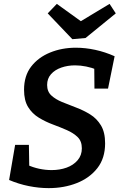

<svg xmlns="http://www.w3.org/2000/svg" viewBox="-20 -959 625 990"><path d="M231 11Q181 11 128.5 0.5Q76 -10 27 -31L58 -212H129L131 -89L119 -110Q149 -96 181.5 -89Q214 -82 246 -82Q288 -82 323 -94.5Q358 -107 380 -132.5Q402 -158 402 -194Q402 -231 380.5 -252Q359 -273 325 -288Q291 -303 253 -317Q215 -331 180.5 -352Q146 -373 125 -407Q104 -441 104 -496Q104 -568 140.5 -615.5Q177 -663 238 -688Q299 -713 371 -713Q420 -713 471 -702Q522 -691 571 -669L537 -502H467L466 -613L481 -599Q454 -610 424.5 -616Q395 -622 367 -622Q329 -622 296 -610.5Q263 -599 243 -576.5Q223 -554 223 -521Q223 -487 244.5 -467Q266 -447 300 -433Q334 -419 372.5 -404.5Q411 -390 445 -369Q479 -348 500.5 -312.5Q522 -277 522 -220Q522 -143 482 -92Q442 -41 376 -15Q310 11 231 11ZM545 -939 577 -890 421 -763 353 -757 226 -890 273 -939 434 -823 354 -824Z"/></svg>

Font: Bitter Thin SemiBold
Style: Italic
Weight: 600
Italic angle: -9°
Version: Version 2.002